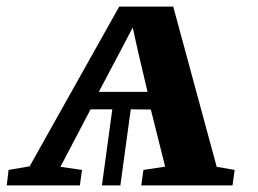

<svg xmlns="http://www.w3.org/2000/svg" viewBox="-38 -563 782 583"><path d="M-17.5 0 -12 -47 52 -58 324 -543H488L620 -56.5L674.5 -47L668 0H391L397.5 -47L463.5 -57L420 -230.5L359 -231L327.5 0H271.5L303 -231H237L145.5 -56.5L211 -47L204.5 0ZM262 -284H410L380 -411.5L365 -479.5L329.5 -411.5Z"/></svg>

Font: Merriweather 48pt
Style: Bold Italic
Weight: 700
Italic angle: -7.8°
Version: Version 2.101